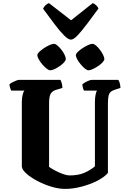

<svg xmlns="http://www.w3.org/2000/svg" viewBox="-20 -1220 823 1240"><path d="M401 0Q358 0 311 -14.5Q264 -29 222 -51Q180 -73 152 -97.5Q124 -122 121 -143V-561Q121 -587 126 -607.5Q131 -628 138 -635H52Q50 -640 46 -651Q42 -662 41 -675Q46 -681 58.5 -687.5Q71 -694 83.5 -699Q96 -704 101 -704H370Q374 -698 378.5 -683.5Q383 -669 383 -652L340 -639Q320 -633 308.5 -616.5Q297 -600 297 -553V-142Q314 -130 339 -117Q364 -104 388.5 -95.5Q413 -87 429 -87Q486 -87 525 -104Q564 -121 593 -146V-560Q593 -586 597 -607Q601 -628 607 -635H523Q519 -640 516 -651Q513 -662 512 -675Q518 -681 530 -688Q542 -695 554 -699.5Q566 -704 572 -704H744Q749 -697 753 -684.5Q757 -672 758 -652L726 -642Q707 -636 696.5 -628Q686 -620 681.5 -602.5Q677 -585 677 -550V-103Q654 -76 608 -52.5Q562 -29 506.5 -14.5Q451 0 401 0ZM551 -766Q542 -766 528.5 -777Q515 -788 501.5 -804Q488 -820 479 -836.5Q470 -853 470 -864Q470 -873 482.5 -885Q495 -897 513 -909Q531 -921 549 -929Q567 -937 578 -937Q587 -937 600 -926Q613 -915 625.5 -898.5Q638 -882 646 -865.5Q654 -849 654 -839Q654 -830 642.5 -817.5Q631 -805 614 -793.5Q597 -782 580 -774Q563 -766 551 -766ZM304 -766Q295 -766 281 -777Q267 -788 253 -804.5Q239 -821 230 -837.5Q221 -854 221 -864Q221 -873 233.5 -885Q246 -897 264 -909Q282 -921 300 -929Q318 -937 329 -937Q338 -937 351 -926Q364 -915 376.5 -899Q389 -883 397 -866.5Q405 -850 405 -839Q405 -830 394 -817.5Q383 -805 366.5 -793.5Q350 -782 333 -774Q316 -766 304 -766ZM438 -964Q421 -964 393.5 -991.5Q366 -1019 331.5 -1065Q297 -1111 258 -1164Q271 -1191 296 -1200L439 -1089L579 -1200Q591 -1196 601.5 -1185.5Q612 -1175 616 -1165Q577 -1112 542.5 -1066Q508 -1020 481.5 -992Q455 -964 438 -964Z"/></svg>

Font: Texturina Black
Style: Regular
Weight: 900
Designer: Guillermo Torres Carreño
Foundry: Omnibus-Type
Version: Version 1.002; ttfautohint (v1.8.3)